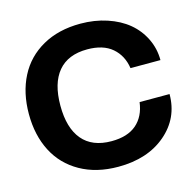

<svg xmlns="http://www.w3.org/2000/svg" viewBox="-107 -830 958 949"><g transform="rotate(-15 372.5 -356.0)"><path d="M384.8 9.8Q272.9 9.8 190.7 -36.6Q108.4 -83 66.2 -165.3Q23.9 -247.6 23.9 -356Q23.9 -464.4 66.2 -546.9Q108.4 -629.4 190.7 -675.8Q272.9 -722.2 384.8 -722.2Q457.5 -722.2 520.3 -701.4Q583 -680.7 627 -644.3Q670.9 -607.9 696 -556.4Q721.2 -504.9 721.2 -445.8H567.9Q558.1 -511.7 512.2 -551.3Q466.3 -590.8 384.8 -590.8Q286.1 -590.8 235.6 -530.5Q185.1 -470.2 185.1 -356Q185.1 -241.7 235.6 -181.4Q286.1 -121.1 384.8 -121.1Q466.8 -121.1 512.7 -160.6Q558.6 -200.2 567.9 -272H721.2Q721.2 -148.9 627.9 -69.6Q534.7 9.8 384.8 9.8Z"/></g></svg>

Font: Creato Display ExtraBold
Style: Regular
Weight: 800
Version: Version 1.000